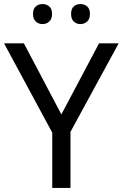

<svg xmlns="http://www.w3.org/2000/svg" viewBox="-20 -928 606 948"><path d="M283 -363 469 -714H566L328 -277V0H238V-273L0 -714H98ZM143 -859Q143 -885 157 -896.5Q171 -908 190 -908Q209 -908 223 -896.5Q237 -885 237 -859Q237 -834 223 -821.5Q209 -809 190 -809Q171 -809 157 -821.5Q143 -834 143 -859ZM331 -859Q331 -885 344.5 -896.5Q358 -908 377 -908Q396 -908 410 -896.5Q424 -885 424 -859Q424 -834 410 -821.5Q396 -809 377 -809Q358 -809 344.5 -821.5Q331 -834 331 -859Z"/></svg>

Font: Noto Sans Sharada
Style: Regular
Weight: 400
Designer: Monotype Design Team
Foundry: Monotype Imaging Inc.
Version: Version 2.006; ttfautohint (v1.8.4.7-5d5b)